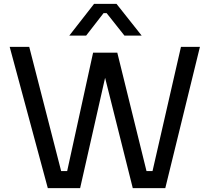

<svg xmlns="http://www.w3.org/2000/svg" viewBox="-20 -972 1083 992"><path d="M30 -730H131L296 -88H327L461 -700H586L737 -88H768L915 -730H1013L834 0H666L523 -570L394 0H227ZM466 -952H582L712 -788H623L531 -904H515L425 -788H338Z"/></svg>

Font: Sora-SIA
Style: Regular
Weight: 400
Designer: Jonathan Barnbrook, Julián Moncada
Foundry: Barnbrook Fonts
Version: Version 2.000